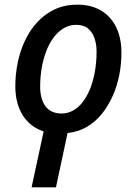

<svg xmlns="http://www.w3.org/2000/svg" viewBox="-20 -567 583 827"><path d="M168 -1Q110 -20 78 -70.5Q46 -121 46 -196Q46 -247 56.5 -298Q67 -349 88.5 -394Q110 -439 142.5 -473.5Q175 -508 217.5 -527.5Q260 -547 313 -547Q372 -547 414.5 -522Q457 -497 480 -450.5Q503 -404 503 -340Q503 -292 494 -245Q485 -198 466 -155Q447 -112 419.5 -77.5Q392 -43 355 -21Q318 1 271 6L221 240H116ZM246 -78Q271 -78 294 -90.5Q317 -103 335.5 -126.5Q354 -150 367.5 -183Q381 -216 388.5 -257.5Q396 -299 396 -346Q396 -375 387.5 -401Q379 -427 360 -443.5Q341 -460 308 -460Q279 -460 254.5 -445.5Q230 -431 211 -405.5Q192 -380 179 -346Q166 -312 159.5 -273.5Q153 -235 153 -194Q153 -139 176.5 -108.5Q200 -78 246 -78Z"/></svg>

Font: Noto Sans Display Medium
Style: Italic
Weight: 500
Italic angle: -12°
Designer: Monotype Design Team
Foundry: Monotype Imaging Inc.
Version: Version 2.003